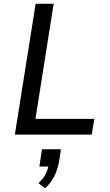

<svg xmlns="http://www.w3.org/2000/svg" viewBox="-20 -725 591 1034"><path d="M60 0 172 -705H269L171 -85H488L474 0ZM223 289 187 261Q212 239 225.5 213Q239 187 242 160L255 172H192L206 79H308L298 147Q290 189 272 224.5Q254 260 223 289Z"/></svg>

Font: Nunito Sans 7pt SemiCondensed Medium
Style: Italic
Weight: 500
Width: 4
Italic angle: -9°
Designer: Vernon Adams
Foundry: Vernon Adams
Version: Version 3.101;gftools[0.9.27]